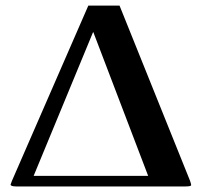

<svg xmlns="http://www.w3.org/2000/svg" viewBox="-20 -671 732 691"><path d="M314.9 -555.2 101.1 -38.1H513.2L315.9 -555.2ZM18.1 -6.8Q18.1 -7.8 22.9 -20L297.9 -650.9H410.2L664.1 -20Q668 -8.3 668 -4.9Q668 0 647 0H39.1Q18.1 0 18.1 -6.8Z"/></svg>

Font: Common Serif
Style: Bold
Weight: 700
Designer: Philipp H. Poll, Khaled Hosny
Foundry: Stefan Peev, Context Ltd.
Version: Version 1.026